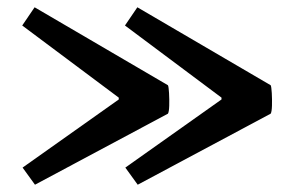

<svg xmlns="http://www.w3.org/2000/svg" viewBox="-20 -511 784 527"><path d="M323 -441 357 -491 723 -277Q725 -273 726 -255.5Q727 -238 726.5 -221Q726 -204 723 -199L358 -4L324 -51L588 -238V-243ZM41 -441 75 -491 441 -277Q443 -273 444 -255.5Q445 -238 444.5 -221Q444 -204 441 -199L76 -4L42 -51L306 -238V-243Z"/></svg>

Font: Arima Thin
Style: Regular
Weight: 100
Designer: Joana Correia and Natanael Gama
Foundry: NDISCOVER
Version: Version 1.101;gftools[0.9.23]